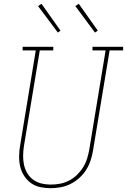

<svg xmlns="http://www.w3.org/2000/svg" viewBox="-20 -981 667 1009"><path d="M246 8Q217 8 190 2Q163 -4 142 -19.5Q121 -35 106.5 -57.5Q92 -80 86 -106.5Q80 -133 80.5 -161.5Q81 -190 86 -218L168 -716H99V-735H260V-716H189L106 -215Q102 -190 101.5 -164.5Q101 -139 106 -115.5Q111 -92 123 -71.5Q135 -51 154 -37Q173 -23 197 -17Q221 -11 247 -11Q271 -11 295 -15.5Q319 -20 342 -31.5Q365 -43 384 -61.5Q403 -80 416.5 -101.5Q430 -123 437.5 -147Q445 -171 449 -194L535 -716H466V-735H627V-716H556L469 -191Q465 -165 456.5 -139Q448 -113 433.5 -89.5Q419 -66 397.5 -46.5Q376 -27 351 -14.5Q326 -2 299 3Q272 8 246 8ZM479 -810 376 -949 394 -961 494 -820ZM284 -810 180 -949 198 -961 298 -820Z"/></svg>

Font: Iosevka HT Thin Extended
Style: Italic
Weight: 100
Width: 7
Italic angle: -9°
Monospace: yes
Designer: Belleve Invis
Foundry: Belleve Invis
Version: Version 32.3.0; ttfautohint (v1.8.4)